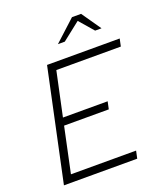

<svg xmlns="http://www.w3.org/2000/svg" viewBox="-163 -1022 969 1130"><g transform="rotate(-20 322.0 -457.0)"><path d="M40 0 189 -700H644L634 -653H230L171 -377H451L441 -330H161L101 -47H509L499 0ZM291 -793 423 -914H480L564 -793H524L447 -882L334 -793Z"/></g></svg>

Font: Red Hat Text VF
Style: Italic
Weight: 300
Italic angle: -12°
Designer: Pentagram, MCKL
Foundry: Pentagram, MCKL
Version: Version 1.023